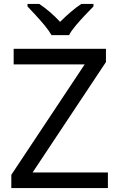

<svg xmlns="http://www.w3.org/2000/svg" viewBox="-20 -964 612 984"><path d="M533 0H38V-68L414 -634H50V-714H523V-646L147 -80H533ZM244 -784Q231 -807 209 -833.5Q187 -860 163 -886Q139 -912 121 -931V-944H181Q207 -927 235 -903Q263 -879 288 -852Q315 -879 343 -903Q371 -927 397 -944H459V-931Q440 -912 415.5 -886Q391 -860 368.5 -833.5Q346 -807 334 -784Z"/></svg>

Font: Noto Sans SignWriting
Style: Regular
Weight: 400
Designer: Monotype Design Team
Foundry: Monotype Imaging Inc.
Version: Version 2.004; ttfautohint (v1.8.4.7-5d5b)